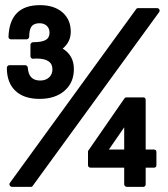

<svg xmlns="http://www.w3.org/2000/svg" viewBox="-20 -731 658 751"><path d="M27.8 0Q21.5 0 18.3 -5.4Q15.1 -10.7 19 -16.1L512.2 -694.8Q514.6 -699.2 520 -699.2H594.2Q600.6 -699.2 603.3 -693.8Q606 -688.5 602.1 -683.1L107.9 -3.9Q106 0 100.1 0ZM6.8 -465.8Q6.8 -469.7 9.8 -472.9Q12.7 -476.1 17.1 -476.1H79.1Q82.5 -476.1 85.7 -472.9Q88.9 -469.7 88.9 -465.8Q91.8 -416 137.2 -416Q158.7 -416 171.9 -428.2Q185.1 -440.4 185.1 -460Q185.1 -502 123 -502Q113.8 -502 109.9 -501Q105.5 -501 102.3 -503.9Q99.1 -506.8 99.1 -511.2V-556.2Q99.1 -559.6 102.3 -562.7Q105.5 -565.9 108.9 -565.9Q143.6 -565.9 158.7 -574.7Q173.8 -583.5 173.8 -603Q173.8 -619.6 163.1 -629.9Q152.3 -640.1 134.8 -640.1Q112.8 -640.1 103.5 -627.7Q94.2 -615.2 94.2 -586.9Q94.2 -583.5 91.1 -580.3Q87.9 -577.1 84 -577.1H22.9Q18.6 -577.1 15.6 -580.3Q12.7 -583.5 13.2 -586.9Q17.6 -710.9 136.2 -710.9Q191.9 -710.9 224.4 -682.6Q256.8 -654.3 256.8 -606.9Q256.8 -566.9 225.1 -541Q269 -514.2 269 -460.9Q269 -407.7 232.4 -376Q195.8 -344.2 134.8 -344.2Q73.7 -344.2 40.3 -375.7Q6.8 -407.2 6.8 -465.8ZM324.2 -85V-140.1L466.8 -346.2Q468.8 -350.1 475.1 -350.1H540Q549.8 -350.1 549.8 -339.8V-146H582Q591.8 -146 591.8 -136.2V-85Q591.8 -75.2 582 -75.2H549.8V-9.8Q549.8 -5.9 547.1 -2.9Q544.4 0 540 0H476.1Q472.2 0 469 -3.2Q465.8 -6.3 465.8 -9.8V-75.2H334Q330.1 -75.2 327.1 -77.9Q324.2 -80.6 324.2 -85ZM405.8 -146H465.8V-232.9Z"/></svg>

Font: Fragment Mono SemBd
Style: Regular
Weight: 600
Designer: Wei Huang based on Nimbus Sans by URW Studio, based on Helvetica by Max Miedinger.
Foundry: Wei Huang
Version: Version 1.011